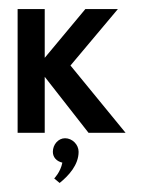

<svg xmlns="http://www.w3.org/2000/svg" viewBox="-20 -294 315 425"><path d="M124 12C109 12 97 26 97 42C97 54 105 63 118 66C114 87 100 101 100 101L112 111C132 95 154 71 154 42C154 26 140 12 124 12ZM258 0 136 -149 241 -274H169L79 -166V-274H19V0H79V-124L176 0Z"/></svg>

Font: Hussar Tani
Style: Dwa
Weight: 700
Foundry: Cannot Into Space Fonts
Version: Version 0.92